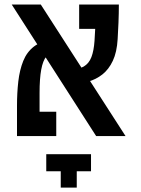

<svg xmlns="http://www.w3.org/2000/svg" viewBox="-20 -606 626 855"><path d="M408.2 0 32.2 -585.9H161.6L539.1 0ZM92.3 0V-108.4H230.5V0ZM55.7 0Q55.7 -15.1 55.7 -49.3Q55.7 -83.5 55.7 -134.8Q55.7 -191.9 61.5 -243.2Q67.4 -294.4 83.5 -334.5Q99.6 -374.5 131.3 -398.9Q163.1 -423.3 215.8 -427.2L228.5 -378.4Q202.6 -375 186.8 -355.5Q170.9 -335.9 163.6 -296.1Q156.2 -256.3 156.2 -191.4Q156.2 -166 156.2 -136.5Q156.2 -106.9 156.2 -78.6Q156.2 -50.3 156.2 -29.1Q156.2 -7.8 156.2 0ZM298.8 -232.9 291 -296.4Q330.1 -296.4 353 -309.8Q376 -323.2 387 -351.6Q397.9 -379.9 400.9 -424.3Q403.3 -463.4 405.5 -505.4Q407.7 -547.4 407.7 -585.9H509.3Q509.3 -547.4 507.6 -505.1Q505.9 -462.9 503.9 -432.1Q500.5 -373.5 482.4 -335.2Q464.4 -296.9 435.8 -274.4Q407.2 -252 372.1 -242.4Q336.9 -232.9 298.8 -232.9ZM332.5 -477.5V-585.9H504.9L480.5 -477.5ZM385.3 80.6V156.7H186V80.6ZM321.8 229.5H250.5V105H321.8Z"/></svg>

Font: Cascadia Code Medium
Style: Regular
Weight: 500
Monospace: yes
Designer: Aaron Bell
Foundry: Saja Typeworks
Version: Version 2407.024